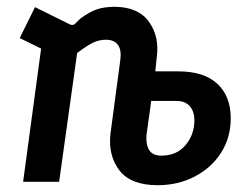

<svg xmlns="http://www.w3.org/2000/svg" viewBox="-20 -535 737 565"><path d="M444 10Q365 10 331.5 -33.5Q298 -77 305 -141L334 -358Q338 -388 327 -403Q316 -418 292 -418Q273 -418 256 -410.5Q239 -403 207 -379L154 0H48L101 -392L38 -423L83 -514L186 -463Q196 -459 202 -466L216 -480Q243 -500 265 -507.5Q287 -515 319 -515Q388 -514 419 -470Q450 -426 441 -364L437 -325H505Q580 -325 619.5 -288.5Q659 -252 659 -187Q659 -130 630.5 -85.5Q602 -41 553 -15.5Q504 10 444 10ZM455 -77Q500 -77 526 -108Q552 -139 552 -181Q552 -207 538.5 -222.5Q525 -238 499 -238H425L411 -137Q409 -110 419 -93.5Q429 -77 455 -77Z"/></svg>

Font: Finlandica Medium
Style: Italic
Weight: 500
Italic angle: -8°
Designer: Niklas Ekholm, Juho Hiilivirta, Jaakko Suomalainen
Foundry: Helsinki Type Studio
Version: Version 1.063